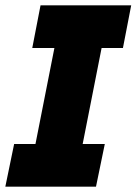

<svg xmlns="http://www.w3.org/2000/svg" viewBox="-33 -700 512 720"><path d="M20 -160H100L171 -520H88L119 -680H459L428 -520H348L277 -160H360L327 0H-13Z"/></svg>

Font: Teachers ExtraBold
Style: Italic
Weight: 800
Designer: Alfredo Marco Pradil & Chank Diesel
Version: Version 0.009